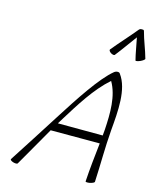

<svg xmlns="http://www.w3.org/2000/svg" viewBox="-165 -1289 1144 1410"><g transform="rotate(15 407.5 -583.5)"><path d="M590 -945C633 -999 672 -1056 714 -1112C726 -1056 734 -999 748 -945C749 -941 764 -943 783 -951C801 -959 815 -970 815 -975C797 -1041 769 -1104 752 -1170C751 -1177 744 -1180 735 -1178C728 -1180 719 -1177 713 -1170C659 -1104 600 -1041 546 -975C542 -970 548 -959 560 -951C572 -943 586 -941 590 -945ZM108 9C164 -86 224 -195 279 -289H652C641 -190 630 -91 624 7C624 12 638 13 656 10C674 6 690 -1 691 -7C698 -139 697 -271 708 -404C721 -554 736 -722 662 -822C659 -828 653 -831 644 -831C635 -831 626 -828 618 -822C525 -747 400 -553 307 -407C223 -274 123 -119 52 -9C49 -4 58 4 73 9C89 14 104 14 108 9ZM342 -393C421 -520 505 -658 614 -754C672 -655 670 -524 662 -396C660 -381 659 -366 658 -351L317 -352C325 -366 334 -380 342 -393Z"/></g></svg>

Font: Nupuram ExtraLight Oblique
Style: Regular
Weight: 200
Designer: Santhosh Thottingal (santhosh.thottingal@gmail.com)
Foundry: SMC
Version: Version 1.000